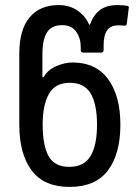

<svg xmlns="http://www.w3.org/2000/svg" viewBox="-20 -728 551 756"><path d="M56 -237V-517Q56 -611 96.5 -659.5Q137 -708 211 -708Q254 -708 285 -686.5Q316 -665 330 -633Q331 -631 332.5 -630.5Q334 -630 335 -633Q348 -669 373.5 -688.5Q399 -708 443 -708Q466 -708 481 -705Q489 -704 487 -696L479 -633Q478 -627 470 -627L453 -628Q418 -630 403 -610.5Q388 -591 388 -549V-531Q388 -521 378 -521H308Q298 -521 298 -531V-543Q298 -577 280 -603Q262 -629 225 -629Q183 -629 165 -600.5Q147 -572 147 -514V-427Q147 -424 149 -423.5Q151 -423 153 -426Q168 -453 201.5 -467.5Q235 -482 265 -482Q358 -482 406 -416Q454 -350 454 -237Q454 -122 405 -57Q356 8 254 8Q153 8 104.5 -57Q56 -122 56 -237ZM253 -71Q311 -71 336.5 -113.5Q362 -156 362 -237Q362 -318 337 -360Q312 -402 255 -402Q197 -402 172.5 -358Q148 -314 148 -238Q148 -155 171.5 -113Q195 -71 253 -71Z"/></svg>

Font: Barlow GEO Medium
Style: Regular
Weight: 500
Designer: Jeremy Tribby
Foundry: Tribby Type
Version: Version 1.408